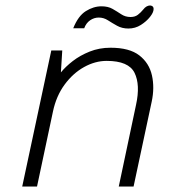

<svg xmlns="http://www.w3.org/2000/svg" viewBox="-20 -680 672 700"><path d="M61 0 167 -496H207L202 -416Q219 -437 245.5 -457.5Q272 -478 307 -492Q342 -506 383 -506Q452 -506 488 -478Q524 -450 534 -405Q544 -360 533 -309L467 0H413L476 -298Q492 -371 470.5 -414.5Q449 -458 369 -458Q327 -458 286.5 -435.5Q246 -413 215.5 -371.5Q185 -330 173 -273L115 0ZM448 -576Q425 -576 407 -586Q389 -596 373.5 -606Q358 -616 340 -616Q323 -616 308.5 -606Q294 -596 287 -577H247Q265 -622 293 -639.5Q321 -657 350 -657Q374 -657 390.5 -647.5Q407 -638 422 -628Q437 -618 456 -618Q472 -618 482.5 -626Q493 -634 502 -645Q508 -653 514.5 -656.5Q521 -660 527 -660Q532 -660 536 -657Q540 -654 540 -647Q540 -635 527 -618.5Q514 -602 493.5 -589Q473 -576 448 -576Z"/></svg>

Font: Atkinson Hyperlegible Mono ExtraLight
Style: Italic
Weight: 200
Italic angle: -12°
Monospace: yes
Designer: Elliott Scott, Megan Eiswerth, Linus Boman, Theodore Petrosky, Letters from Sweden
Foundry: Applied Design Works, Letters from Sweden
Version: Version 2.001